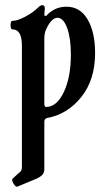

<svg xmlns="http://www.w3.org/2000/svg" viewBox="-20 -451 414 745"><path d="M48 273Q41 276 32.5 261.5Q24 247 29 242L59 215Q65 210 65 197V-274Q65 -337 28 -337Q21 -337 21 -353.5Q21 -370 28 -370Q47 -370 77.5 -386Q108 -402 128 -422Q137 -431 145 -431Q154 -431 154 -417Q152 -401 152 -391L159 -389Q191 -425 238 -425Q291 -425 320 -375.5Q349 -326 349 -245Q349 -141 295 -74Q241 -7 162 7Q152 10 152 22V205Q152 218 145 226.5Q138 235 120 243ZM159 -36Q200 -36 227.5 -93.5Q255 -151 255 -240Q255 -303 240.5 -342.5Q226 -382 203 -382Q179 -382 158 -335Q152 -322 152 -300V-48Q152 -36 159 -36Z"/></svg>

Font: Junicode Cond Medium
Style: Regular
Weight: 500
Width: 3
Designer: Peter S. Baker
Version: Version 2.201